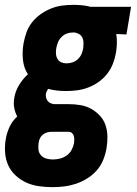

<svg xmlns="http://www.w3.org/2000/svg" viewBox="-44 -548 564 791"><path d="M172 223Q144 223 116 219Q88 215 64 204Q40 193 20.5 175Q1 157 -10 133Q-21 109 -23 80.5Q-25 52 -20 24Q-16 -1 -4.5 -25.5Q7 -50 27 -68Q18 -85 14.5 -104.5Q11 -124 15 -145Q19 -172 34.5 -197.5Q50 -223 71 -242Q54 -268 50.5 -301.5Q47 -335 53 -369Q57 -392 65 -414.5Q73 -437 88 -456Q103 -475 123.5 -489.5Q144 -504 166.5 -513Q189 -522 212 -525Q235 -528 258 -528Q275 -528 292 -526.5Q309 -525 325 -521L328 -520H496L477 -406L435 -408Q438 -389 437.5 -370Q437 -351 434 -332Q430 -309 421.5 -286.5Q413 -264 398 -244.5Q383 -225 362.5 -210.5Q342 -196 319.5 -187.5Q297 -179 274 -176Q251 -173 228 -173Q209 -173 190.5 -175Q172 -177 154 -182Q151 -177 148.5 -171.5Q146 -166 145 -161Q144 -153 146 -145.5Q148 -138 152.5 -132Q157 -126 164 -123Q171 -120 178 -119H238Q263 -119 287 -115Q311 -111 331 -100Q351 -89 367 -72Q383 -55 390.5 -33Q398 -11 398.5 13.5Q399 38 395 62Q391 86 381.5 110Q372 134 355 153.5Q338 173 315.5 187Q293 201 269 209Q245 217 220.5 220Q196 223 172 223ZM229 -287Q242 -287 254.5 -291Q267 -295 277 -304.5Q287 -314 292 -326Q297 -338 299 -350Q300 -361 300 -371.5Q300 -382 296 -391.5Q292 -401 283.5 -406.5Q275 -412 265 -414H254Q242 -414 230.5 -409.5Q219 -405 209.5 -395.5Q200 -386 195 -374Q190 -362 188 -350Q186 -339 186.5 -327.5Q187 -316 192.5 -306Q198 -296 208 -291.5Q218 -287 229 -287ZM173 109Q188 109 202.5 105.5Q217 102 230 93Q243 84 250.5 70.5Q258 57 261 42Q262 34 262 26.5Q262 19 260 12Q258 5 252.5 0Q247 -5 239 -5H167Q158 -5 148.5 -2Q139 1 131.5 7.5Q124 14 120 23Q116 32 115 41Q113 55 114.5 68.5Q116 82 124.5 91.5Q133 101 146 105Q159 109 173 109Z"/></svg>

Font: Iosevka SS18 Heavy
Style: Italic
Weight: 900
Italic angle: -9°
Monospace: yes
Designer: Belleve Invis
Foundry: Belleve Invis
Version: Version 25.1.1; ttfautohint (v1.8.4)